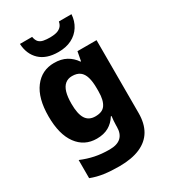

<svg xmlns="http://www.w3.org/2000/svg" viewBox="-239 -897 1116 1255"><g transform="rotate(-30 319.0 -269.0)"><path d="M249 -559Q303 -559 341 -538Q379 -517 404 -480H408L421 -549H565V1Q565 79 534 132Q503 185 440 212.5Q377 240 282 240Q220 240 169.5 233Q119 226 72 208V71Q122 92 172 102.5Q222 113 282 113Q340 113 368.5 86.5Q397 60 397 8V-3Q397 -18 398.5 -36Q400 -54 402 -71H397Q373 -32 336 -11Q299 10 246 10Q153 10 98.5 -64Q44 -138 44 -274Q44 -411 100 -485Q156 -559 249 -559ZM308 -426Q277 -426 256 -408.5Q235 -391 225 -357Q215 -323 215 -271Q215 -194 238 -157.5Q261 -121 310 -121Q337 -121 355.5 -128.5Q374 -136 385.5 -152.5Q397 -169 403 -194Q409 -219 409 -254V-275Q409 -326 399 -359.5Q389 -393 367 -409.5Q345 -426 308 -426ZM508 -778Q505 -728 480 -688.5Q455 -649 412.5 -627.5Q370 -606 312 -606Q222 -606 172.5 -652.5Q123 -699 119 -778H211Q216 -750 229 -737Q242 -724 263.5 -720Q285 -716 312 -716Q335 -716 356 -720.5Q377 -725 392.5 -738.5Q408 -752 413 -778Z"/></g></svg>

Font: Noto Sans Thai ExtraBold
Style: Regular
Weight: 800
Version: Version 2.001